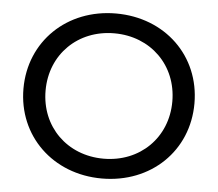

<svg xmlns="http://www.w3.org/2000/svg" viewBox="-51 -765 943 830"><g transform="rotate(5 420.0 -350.0)"><path d="M420 8C633 8 791 -144 791 -350C791 -556 633 -708 420 -708C207 -708 49 -555 49 -350C49 -145 207 8 420 8ZM420 -78C262 -78 145 -193 145 -350C145 -507 262 -622 420 -622C578 -622 695 -507 695 -350C695 -193 578 -78 420 -78Z"/></g></svg>

Font: Montserrat-Alt1 Med
Style: Regular
Weight: 500
Designer: Differentunic
Foundry: Differentunic
Version: Version 7.222